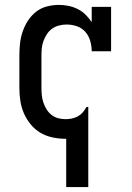

<svg xmlns="http://www.w3.org/2000/svg" viewBox="-20 -558 540 783"><path d="M250 205V8Q249 8 248.5 8Q248 8 247 8Q221 8 194.5 2.5Q168 -3 145 -16.5Q122 -30 105 -51Q88 -72 77.5 -96Q67 -120 63 -146.5Q59 -173 59 -200V-330Q59 -355 61.5 -379.5Q64 -404 72 -428Q80 -452 93.5 -473Q107 -494 126.5 -509.5Q146 -525 170.5 -531.5Q195 -538 220 -538Q240 -538 259.5 -534Q279 -530 297 -521Q315 -512 329 -498Q343 -484 354 -468V-530H433V-349H354Q354 -370 348 -391Q342 -412 328 -428Q314 -444 293.5 -451Q273 -458 251 -458Q236 -458 220.5 -454Q205 -450 192.5 -441Q180 -432 171.5 -419Q163 -406 157.5 -391.5Q152 -377 150.5 -361.5Q149 -346 149 -330V-200Q149 -185 150.5 -169.5Q152 -154 157 -139.5Q162 -125 170 -112Q178 -99 190 -89.5Q202 -80 217 -76Q232 -72 247 -72Q260 -72 272.5 -74.5Q285 -77 296.5 -83Q308 -89 316.5 -98.5Q325 -108 331 -119L333 -122H340V205Z"/></svg>

Font: Iosevka Slab Medium
Style: Regular
Weight: 500
Monospace: yes
Designer: Belleve Invis
Foundry: Belleve Invis
Version: Version 11.1.1; ttfautohint (v1.8.3)